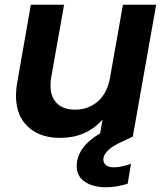

<svg xmlns="http://www.w3.org/2000/svg" viewBox="-20 -574 701 809"><path d="M638 -554 540 -1 541 1 490 25Q424 55 416 91Q413 109 424.5 120Q436 131 459 131Q492 131 532 116L518 200Q471 215 426 215Q367 215 331.5 187.5Q296 160 305 104Q318 37 402 -12L412 -70Q343 7 234 7Q134 7 83.5 -55.5Q33 -118 53 -229L110 -554H250L196 -249Q185 -183 212 -147.5Q239 -112 296 -112Q353 -112 393 -147.5Q433 -183 444 -249L498 -554Z"/></svg>

Font: Poppins SemiBold
Style: Italic
Weight: 600
Italic angle: -10°
Designer: Ninad Kale (Devanagari), Jonny Pinhorn (Latin)
Foundry: Indian Type Foundry
Version: Version 3.200;PS 1.000;hotconv 16.6.54;makeotf.lib2.5.65590